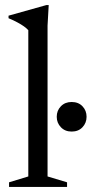

<svg xmlns="http://www.w3.org/2000/svg" viewBox="-20 -733 360 753"><path d="M166.5 -41 243 -18V0H15.5V-18L91 -41V-614.5Q84.5 -622 74 -629.5Q63.5 -637 48.2 -645.2Q33 -653.5 13.5 -661.5V-671.5L161.5 -713H171L166.5 -632.5ZM261 -217Q235 -217 218.8 -234Q202.5 -251 202.5 -275Q202.5 -299.5 218.8 -316.2Q235 -333 261 -333Q287.5 -333 303.5 -316.2Q319.5 -299.5 319.5 -275Q319.5 -251 303.5 -234Q287.5 -217 261 -217Z"/></svg>

Font: Newsreader 24pt
Style: Regular
Weight: 400
Designer: Hugues Gentile
Foundry: Production Type
Version: Version 1.003